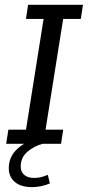

<svg xmlns="http://www.w3.org/2000/svg" viewBox="-20 -603 368 805"><path d="M5.9 0 15.1 -59.3H89L162.8 -523.7H88.8L97.9 -583H327.9L318.8 -523.7H244.8L171 -59.3H245L235.9 0ZM115.5 181.6Q67 181.6 41.9 159.7Q16.8 137.9 16.8 102.8Q16.8 54 52.8 21.1Q88.7 -11.8 138.7 -24.2L157.4 0Q121 10.6 94 34.1Q66.9 57.6 66.9 95.3Q66.9 118.5 82.3 130.8Q97.7 143 122.9 143Q137.7 143 151 140Q164.3 137 180.3 130L189.1 166Q170.2 174.2 150.7 177.9Q131.2 181.6 115.5 181.6Z"/></svg>

Font: Rokkitt SemiBold
Style: Italic
Weight: 600
Italic angle: -9°
Designer: Vernon Adams
Foundry: Vernon Adams
Version: Version 3.103